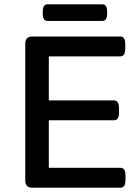

<svg xmlns="http://www.w3.org/2000/svg" viewBox="-20 -869 632 889"><path d="M130 0Q97 0 97 -33V-667Q97 -700 130 -700H537Q560 -700 560 -664V-644Q560 -608 537 -608H206V-404H508Q531 -404 531 -368V-348Q531 -312 508 -312H206V-92H538Q561 -92 561 -56V-36Q561 0 538 0ZM200 -772Q178 -772 178 -805V-816Q178 -849 200 -849H454Q476 -849 476 -816V-805Q476 -772 454 -772Z"/></svg>

Font: Asap Semi Expanded Medium
Style: Regular
Weight: 500
Width: 6
Designer: Pablo Cosgaya
Foundry: Omnibus-Type
Version: Version 3.001; ttfautohint (v1.8.4.7-5d5b)